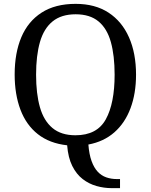

<svg xmlns="http://www.w3.org/2000/svg" viewBox="-20 -745 782 995"><path d="M559 230Q519 230 480 219Q441 208 408.5 183Q376 158 354.5 115Q333 72 328 8Q237 -2 176.5 -49.5Q116 -97 86 -176.5Q56 -256 56 -359Q56 -470 90.5 -552Q125 -634 195.5 -679.5Q266 -725 372 -725Q473 -725 542.5 -679.5Q612 -634 648.5 -551.5Q685 -469 685 -358Q685 -261 656.5 -184.5Q628 -108 573 -59.5Q518 -11 438 4Q442 55 454.5 89.5Q467 124 486 144.5Q505 165 530.5 174Q556 183 586 183H602V230ZM371 -44Q483 -44 528.5 -127Q574 -210 574 -358Q574 -457 554.5 -527Q535 -597 490.5 -634Q446 -671 372 -671Q298 -671 252.5 -634Q207 -597 187 -527Q167 -457 167 -358Q167 -259 187 -189Q207 -119 252 -81.5Q297 -44 371 -44Z"/></svg>

Font: Noto Serif Hebrew
Style: Regular
Weight: 400
Designer: Monotype Design Team
Foundry: Monotype Imaging Inc.
Version: Version 2.003